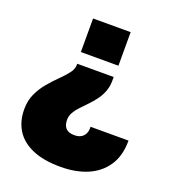

<svg xmlns="http://www.w3.org/2000/svg" viewBox="-135 -647 844 941"><g transform="rotate(20 287.5 -176.0)"><path d="M382 -310V-291Q382 -260 372 -234Q362 -208 345.5 -186Q329 -164 310.5 -145Q292 -126 275.5 -108.5Q259 -91 249 -73Q239 -55 239 -36Q239 -15 246 -1.5Q253 12 266.5 18Q280 24 299 24Q329 24 345 6Q361 -12 359 -42H557Q557 37 522.5 89Q488 141 427.5 167Q367 193 287 193Q198 193 139.5 167.5Q81 142 52.5 96Q24 50 24 -12Q24 -58 41 -94Q58 -130 83 -159.5Q108 -189 133 -213.5Q158 -238 175 -260Q192 -282 192 -304V-310ZM385 -545V-370H189V-545Z"/></g></svg>

Font: Hubot Sans Condensed ExtraLight Black
Style: Regular
Weight: 900
Version: Version 2.000